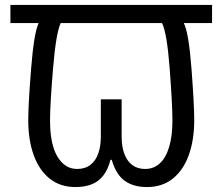

<svg xmlns="http://www.w3.org/2000/svg" viewBox="-20 -734 898 775"><path d="M285 21Q223 21 180.5 -13Q138 -47 116 -108Q94 -169 94 -249Q94 -311 105.5 -456Q117 -601 136 -641H22V-714H836V-641H722Q742 -601 753 -456Q764 -311 764 -249Q764 -169 742 -108Q720 -47 677.5 -13Q635 21 573 21Q518 21 483 -4.5Q448 -30 431 -89H426Q416 -50 397 -25.5Q378 -1 350 10Q322 21 285 21ZM291 -52Q324 -52 345.5 -69Q367 -86 377 -115.5Q387 -145 387 -182V-333H471V-182Q471 -141 482.5 -111.5Q494 -82 515 -67Q536 -52 566 -52Q600 -52 624.5 -74Q649 -96 662.5 -140Q676 -184 676 -248Q676 -311 665 -456Q654 -601 634 -641H225Q206 -601 194 -456Q182 -311 182 -248Q182 -151 212 -101.5Q242 -52 291 -52Z"/></svg>

Font: ltelugu85
Style: Book
Weight: 400
Designer: Jelle Bosma - Monotype Design Team
Foundry: Monotype Imaging Inc.
Version: Version 2.003